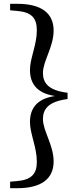

<svg xmlns="http://www.w3.org/2000/svg" viewBox="-20 -810 418 1006"><path d="M334 -324C234 -336 205 -375 205 -428C205 -490 261 -564 261 -650C261 -743 194 -790 71 -790H33V-756L67 -753C145 -747 173 -716 173 -651C173 -575 137 -504 137 -444C137 -377 168 -322 268 -307C168 -292 137 -237 137 -170C137 -110 173 -39 173 38C173 101 145 133 67 139L33 142V176H71C194 176 261 129 261 36C261 -50 205 -124 205 -186C205 -239 234 -278 334 -291Z"/></svg>

Font: Noto Serif JP SemiBold
Style: Regular
Weight: 600
Designer: Ryoko NISHIZUKA 西塚涼子 (kana & ideographs); Frank Grießhammer (Latin, Greek & Cyrillic); Wenlong ZHANG 张文龙 (bopomofo); San
Foundry: Adobe
Version: Version 2.001;hotconv 1.1.0;makeotfexe 2.6.0